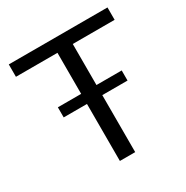

<svg xmlns="http://www.w3.org/2000/svg" viewBox="-169 -881 989 1021"><g transform="rotate(-30 326.0 -370.0)"><path d="M134 -412H277V-664H22V-740H628V-664H371V-412H526V-350H371V0H277V-350H134Z"/></g></svg>

Font: Encode Sans Wide
Style: Regular
Weight: 400
Designer: Pablo Impallari, Andres Torresi
Foundry: Pablo Impallari, Andres Torresi
Version: Version 1.000; ttfautohint (v1.00) -l 8 -r 50 -G 200 -x 14 -